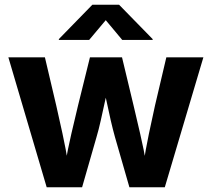

<svg xmlns="http://www.w3.org/2000/svg" viewBox="-20 -787 890 807"><path d="M176.2 0 15.2 -545.9H168.8L216.3 -344Q228.3 -289.9 242.5 -226.2Q256.7 -162.4 268.7 -85.3H252Q264.8 -160.8 279.9 -224.8Q295 -288.8 308.1 -344L358 -545.9H492.9L541.3 -344Q553.9 -289.2 569 -225.5Q584.2 -161.7 597 -85.3H580.6Q592.5 -161.3 605.9 -225Q619.3 -288.8 631.6 -344L679.1 -545.9H834.8L672.7 0H523.9L463.3 -210.7Q454.5 -242 445.6 -280.4Q436.8 -318.8 428.5 -358.6Q420.2 -398.4 411.5 -433H437.4Q429.2 -398.6 420.7 -358.7Q412.1 -318.8 403.4 -280.1Q394.8 -241.5 385.6 -210.7L325.1 0ZM354.7 -619.1H227.4V-622.7L368.2 -767.1H480.5L621.6 -622.7V-619.1H493.8L424.5 -702.2Z"/></svg>

Font: Adwaita Sans
Style: Regular
Weight: 400
Designer: Rasmus Andersson
Foundry: rsms
Version: Version 4.001;git-9221beed3